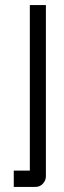

<svg xmlns="http://www.w3.org/2000/svg" viewBox="-20 -731 252 753"><path d="M160 -711V-39Q160 -24 148.5 -11Q137 2 119 2H34V-62H97V-711Z"/></svg>

Font: Fundamental  Brigade Scvhlank
Style: Regular
Weight: 100
Designer: Peter Wiegel, original typeface by Arno Drescher 1935
Foundry: Peter Wiegel
Version: Version 0.000 2012 initial release